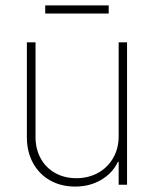

<svg xmlns="http://www.w3.org/2000/svg" viewBox="-20 -688 574 715"><path d="M421.9 -530.3H453.1V0H421.9V-85H418.9Q399.4 -43.5 356.9 -18.3Q314.5 6.8 259.8 6.8Q207.5 6.8 166.7 -16.1Q126 -39.1 103 -80.8Q80.1 -122.6 80.1 -176.8V-530.3H112.3V-177.7Q112.3 -132.8 131.6 -97.9Q150.9 -63 185.5 -43.7Q220.2 -24.4 264.6 -24.4Q308.6 -24.4 344.5 -43.9Q380.4 -63.5 401.1 -99.1Q421.9 -134.8 421.9 -180.7ZM384.8 -637.7H148.4V-668H384.8Z"/></svg>

Font: Pretendard Thin
Style: Regular
Weight: 100
Designer: Base glyphs from Inter by Rasmus Andersson; Hangeul glyphs from Noto Sans CJK(Source Han Sans) by Jang Soo-young and Kan
Foundry: Kil Hyung-jin
Version: Version 1.309